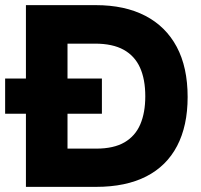

<svg xmlns="http://www.w3.org/2000/svg" viewBox="-30 -728 784 748"><path d="M71 0V-285H-10V-422H71V-708H343Q456 -708 536 -666.5Q616 -625 658.5 -545.5Q701 -466 701 -350Q701 -238 660 -159.5Q619 -81 539.5 -40.5Q460 0 344 0ZM233 -149H345Q413 -149 455 -173.5Q497 -198 516.5 -243.5Q536 -289 536 -353Q536 -419 515.5 -464.5Q495 -510 452 -534Q409 -558 340 -558H233V-422H367V-285H233Z"/></svg>

Font: Onest ExtraBold
Style: Regular
Weight: 800
Designer: Dmitri Voloshin, Andrey Kudryavtsev
Foundry: Dmitri Voloshin, Andrey Kudryavtsev
Version: Version 1.000;gftools[0.9.33]